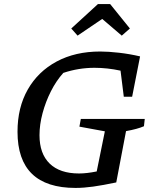

<svg xmlns="http://www.w3.org/2000/svg" viewBox="-20 -914 749 943"><path d="M351 9Q66 9 66 -267Q66 -386 116.5 -474.5Q167 -563 258.5 -612Q350 -661 472 -661Q512 -661 564.5 -655Q617 -649 668 -637L629 -439H588L572 -567Q507 -581 444 -581Q366 -581 291 -556Q256 -517 230 -465.5Q204 -414 189 -358Q174 -302 174 -250Q174 -159 224 -110.5Q274 -62 368 -62Q406 -62 455 -72L495 -269L370 -292L377 -330H691L687 -294Q655 -280 599 -270L551 -18Q484 -4 437.5 2.5Q391 9 351 9ZM521 -894 618 -774 578 -739 482 -821 361 -739 330 -774 461 -894Z"/></svg>

Font: Piazzolla SC Medium
Style: Italic
Weight: 500
Italic angle: -11.3°
Designer: Juan Pablo del Peral
Foundry: Huerta Tipografica
Version: Version 1.330